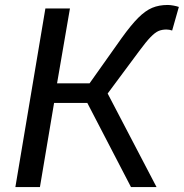

<svg xmlns="http://www.w3.org/2000/svg" viewBox="-20 -754 741 774"><path d="M163 -720H262L210 -418H341L470 -600Q508 -653 537 -682Q566 -711 593.5 -722.5Q621 -734 656 -734Q666 -734 679.5 -731.5Q693 -729 701 -726L674 -631Q662 -635 651 -635Q633 -635 619 -629Q605 -623 587 -604.5Q569 -586 541 -548L414 -377L611 0H508L332 -339H198L141 0H42Z"/></svg>

Font: Nebula Sans Medium
Style: Regular
Weight: 500
Italic angle: -9°
Designer: Paul D. Hunt for Adobe (as Source Sans)
Foundry: Nebula Entertainment & Broadcasting LLC
Version: Version 1.010